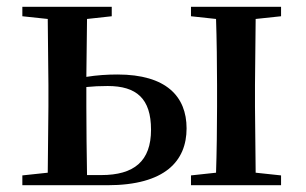

<svg xmlns="http://www.w3.org/2000/svg" viewBox="-20 -547 903 567"><path d="M46 0H297C468 0 531 -72 531 -168C531 -262 471 -327 327 -327C297 -327 266 -325 235 -320L237 -491L310 -499V-527H46V-499L121 -491L123 -296V-232L121 -37L46 -29ZM235 -290C254 -292 275 -293 298 -293C383 -293 426 -256 426 -164C426 -71 376 -30 279 -30H237C236 -87 235 -175 235 -232ZM544 -499 618 -491C620 -435 621 -351 621 -296V-232C621 -177 620 -93 618 -37L544 -29V0H810V-29L735 -37L733 -232V-296L735 -491L810 -499V-527H544Z"/></svg>

Font: Noto Serif CJK KR SemiBold
Style: Regular
Weight: 600
Designer: Ryoko NISHIZUKA 西塚涼子 (kana & ideographs); Frank Grießhammer (Latin, Greek & Cyrillic); Wenlong ZHANG 张文龙 (bopomofo); San
Foundry: Adobe
Version: Version 2.001;hotconv 1.1.0;makeotfexe 2.6.0